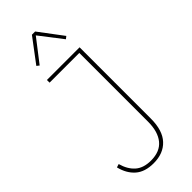

<svg xmlns="http://www.w3.org/2000/svg" viewBox="-297 -962 1014 1014"><g transform="rotate(-45 209.5 -455.5)"><path d="M330 -698V-165Q330 -77 288.5 -32.5Q247 12 174 12Q109 12 72 -20.5Q35 -53 21 -110L40 -116Q54 -65 86 -36.5Q118 -8 174 -8Q241 -8 274.5 -49Q308 -90 308 -165V-678H86V-698ZM223 -923 323 -790 309 -779 211 -906 113 -779 99 -790 199 -923Z"/></g></svg>

Font: IBM Plex Sans Cond Thin
Style: Regular
Weight: 100
Width: 3
Designer: Mike Abbink, Paul van der Laan, Pieter van Rosmalen
Foundry: Bold Monday
Version: Version 1.3